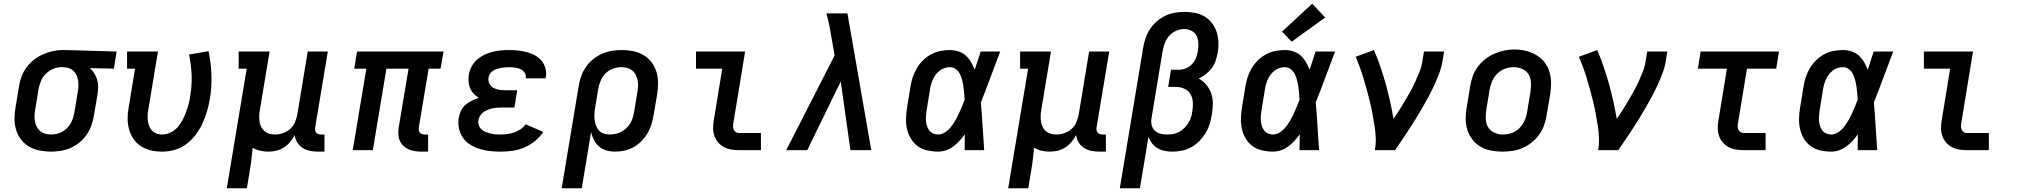

<svg xmlns="http://www.w3.org/2000/svg" viewBox="-20 -807 10840 1032"><path d="M254 8Q223 8 192.5 2Q162 -4 136.5 -19Q111 -34 93 -57.5Q75 -81 66.5 -109.5Q58 -138 58 -169.5Q58 -201 64 -232L82 -342Q86 -369 95.5 -395Q105 -421 122 -444Q139 -467 161.5 -485Q184 -503 210 -514.5Q236 -526 263 -532Q290 -538 316 -538Q320 -538 324.5 -538Q329 -538 333 -538L607 -530L592 -438L463 -441Q477 -429 487 -412.5Q497 -396 502.5 -377.5Q508 -359 507.5 -338.5Q507 -318 504 -298L485 -188Q481 -161 472 -135Q463 -109 447 -85Q431 -61 408.5 -42.5Q386 -24 360.5 -12.5Q335 -1 307.5 3.5Q280 8 254 8ZM255 -84Q270 -84 285.5 -87.5Q301 -91 315 -99Q329 -107 340.5 -118.5Q352 -130 360 -144Q368 -158 372.5 -173Q377 -188 380 -203L398 -313Q401 -328 401.5 -343.5Q402 -359 400 -373Q398 -387 392.5 -400.5Q387 -414 377 -424Q367 -434 353.5 -439.5Q340 -445 325 -445L318 -446Q316 -446 314 -446Q312 -446 310 -446Q287 -446 265 -436.5Q243 -427 226 -410Q209 -393 200 -371Q191 -349 187 -327L169 -217Q166 -201 165.5 -184.5Q165 -168 168 -153Q171 -138 178 -124.5Q185 -111 197 -101.5Q209 -92 224 -88Q239 -84 255 -84Z M850 8Q819 8 790 1Q761 -6 737 -21.5Q713 -37 697 -61Q681 -85 673.5 -113Q666 -141 666 -171.5Q666 -202 672 -232L706 -438H663V-530H829L777 -217Q774 -202 773.5 -186.5Q773 -171 775 -156.5Q777 -142 782.5 -128Q788 -114 798 -104Q808 -94 822 -89Q836 -84 851 -84Q873 -84 895 -94Q917 -104 933 -121.5Q949 -139 960 -159.5Q971 -180 979 -201.5Q987 -223 993 -244.5Q999 -266 1002 -289Q1012 -346 1010 -402Q1008 -458 996 -514L1101 -532Q1114 -469 1116.5 -404.5Q1119 -340 1108 -275Q1102 -241 1092.5 -208Q1083 -175 1068 -143Q1053 -111 1031 -82Q1009 -53 980 -31.5Q951 -10 917 -1Q883 8 850 8Z M1199 205 1306 -438H1263V-530H1429L1377 -217Q1374 -201 1373.5 -185.5Q1373 -170 1375 -155Q1377 -140 1383.5 -126Q1390 -112 1401 -102.5Q1412 -93 1426.5 -88.5Q1441 -84 1457 -84Q1479 -84 1500 -91Q1521 -98 1538.5 -113Q1556 -128 1565 -149Q1574 -170 1578 -191L1634 -530H1742L1674 -122Q1673 -114 1674 -107Q1675 -100 1679.5 -94.5Q1684 -89 1691 -86.5Q1698 -84 1706 -84H1724V8H1691Q1668 8 1646.5 4Q1625 0 1607 -11.5Q1589 -23 1578 -41Q1567 -59 1564 -81Q1554 -61 1539 -43.5Q1524 -26 1505 -14Q1486 -2 1465 3Q1444 8 1423 8Q1400 8 1378 3Q1356 -2 1338 -13Q1335 16 1332 45Q1329 74 1324 102L1307 205Z M2247 8Q2229 8 2211 5.5Q2193 3 2177 -4Q2161 -11 2148.5 -23Q2136 -35 2129 -51Q2122 -67 2121 -85.5Q2120 -104 2123 -122L2176 -438H2057L1984 0H1876L1949 -438H1884L1899 -530H2364L2348 -438H2284L2231 -122Q2230 -114 2231 -107Q2232 -100 2236.5 -94.5Q2241 -89 2248 -86.5Q2255 -84 2263 -84H2281V8Z M2671 8Q2642 8 2613.5 5Q2585 2 2558 -6.5Q2531 -15 2507.5 -29.5Q2484 -44 2468.5 -66.5Q2453 -89 2447 -117Q2441 -145 2446 -174Q2449 -193 2457.5 -211.5Q2466 -230 2482 -243.5Q2498 -257 2516.5 -266Q2535 -275 2554 -281Q2539 -290 2526.5 -303Q2514 -316 2507 -332.5Q2500 -349 2498.5 -368Q2497 -387 2500 -406Q2504 -428 2515 -449.5Q2526 -471 2544 -486.5Q2562 -502 2583.5 -512.5Q2605 -523 2627.5 -528.5Q2650 -534 2672 -536Q2694 -538 2716 -538Q2741 -538 2765 -535.5Q2789 -533 2811.5 -527Q2834 -521 2854.5 -510Q2875 -499 2890 -481.5Q2905 -464 2911.5 -441Q2918 -418 2914 -394Q2914 -392 2913.5 -390Q2913 -388 2912 -386H2805Q2805 -387 2805.5 -387.5Q2806 -388 2806 -389Q2808 -399 2804 -408.5Q2800 -418 2793 -425Q2786 -432 2776.5 -436Q2767 -440 2757.5 -442Q2748 -444 2737.5 -445Q2727 -446 2716 -446Q2706 -446 2695 -445Q2684 -444 2673 -442Q2662 -440 2651 -436.5Q2640 -433 2630.5 -427Q2621 -421 2614 -411Q2607 -401 2606 -390Q2603 -373 2610.5 -358Q2618 -343 2632 -335Q2646 -327 2663 -324.5Q2680 -322 2697 -322H2760L2745 -229H2682Q2669 -229 2656 -228.5Q2643 -228 2630.5 -225.5Q2618 -223 2605 -218Q2592 -213 2580.5 -205.5Q2569 -198 2561.5 -186.5Q2554 -175 2552 -162Q2549 -148 2553.5 -134.5Q2558 -121 2567.5 -112Q2577 -103 2589.5 -98Q2602 -93 2615.5 -89.5Q2629 -86 2643 -85Q2657 -84 2671 -84Q2689 -84 2707.5 -86.5Q2726 -89 2743.5 -95Q2761 -101 2777.5 -112Q2794 -123 2805 -139L2900 -98Q2882 -70 2855 -48.5Q2828 -27 2797.5 -14Q2767 -1 2735 3.5Q2703 8 2671 8Z M2999 205 3090 -342Q3094 -369 3103 -395Q3112 -421 3128 -445Q3144 -469 3166.5 -487.5Q3189 -506 3215 -517.5Q3241 -529 3268 -533.5Q3295 -538 3322 -538Q3353 -538 3383 -532Q3413 -526 3438.5 -511Q3464 -496 3482 -472.5Q3500 -449 3508.5 -420.5Q3517 -392 3517 -360.5Q3517 -329 3512 -298L3493 -188Q3489 -163 3481.5 -138.5Q3474 -114 3460.5 -91Q3447 -68 3428 -48.5Q3409 -29 3385.5 -16Q3362 -3 3336.5 2.5Q3311 8 3286 8Q3262 8 3239.5 1.5Q3217 -5 3200 -19.5Q3183 -34 3172.5 -54.5Q3162 -75 3157 -97L3107 205ZM3258 -84Q3274 -84 3289.5 -87.5Q3305 -91 3319.5 -98.5Q3334 -106 3346 -117.5Q3358 -129 3367 -143Q3376 -157 3380.5 -172.5Q3385 -188 3388 -203L3406 -313Q3409 -329 3409.5 -345.5Q3410 -362 3407 -377Q3404 -392 3397 -405.5Q3390 -419 3378 -428.5Q3366 -438 3351 -442Q3336 -446 3320 -446Q3297 -446 3274 -437.5Q3251 -429 3234 -411.5Q3217 -394 3208 -372Q3199 -350 3195 -327L3179 -229Q3176 -212 3175 -195.5Q3174 -179 3176 -163Q3178 -147 3183.5 -132Q3189 -117 3199.5 -105.5Q3210 -94 3225.5 -89Q3241 -84 3258 -84Z M3952 0Q3930 0 3909 -3.5Q3888 -7 3870 -17Q3852 -27 3839 -42.5Q3826 -58 3819.5 -77.5Q3813 -97 3813 -119Q3813 -141 3817 -162L3862 -438H3721V-530H3985L3922 -147Q3920 -138 3920 -128.5Q3920 -119 3923.5 -110.5Q3927 -102 3935 -97Q3943 -92 3952 -92H4070V0Z M4206 0 4466 -509 4452 -590Q4446 -626 4439 -662.5Q4432 -699 4422 -735H4535L4663 0H4551L4499 -369L4319 0Z M5022 8Q4993 8 4964 1.5Q4935 -5 4912.5 -21.5Q4890 -38 4875.5 -62.5Q4861 -87 4855 -114.5Q4849 -142 4850 -172Q4851 -202 4856 -232L4874 -342Q4878 -367 4886 -392Q4894 -417 4908 -440.5Q4922 -464 4941.5 -483Q4961 -502 4985 -515Q5009 -528 5034.5 -533Q5060 -538 5086 -538Q5110 -538 5132.5 -530.5Q5155 -523 5171.5 -508Q5188 -493 5199.5 -473Q5211 -453 5219 -432Q5227 -456 5235 -480.5Q5243 -505 5251 -530H5356Q5330 -462 5304.5 -393Q5279 -324 5252 -256Q5258 -192 5261.5 -128Q5265 -64 5270 0H5165Q5165 -21 5165.5 -42.5Q5166 -64 5166 -85Q5153 -67 5137.5 -50Q5122 -33 5103.5 -19.5Q5085 -6 5064 1Q5043 8 5022 8ZM5022 -84Q5042 -84 5060 -96Q5078 -108 5091 -124.5Q5104 -141 5114.5 -159Q5125 -177 5133.5 -195.5Q5142 -214 5150 -233Q5158 -252 5165 -271Q5164 -289 5162.5 -306.5Q5161 -324 5158.5 -341.5Q5156 -359 5151.5 -376.5Q5147 -394 5139.5 -409Q5132 -424 5118 -435Q5104 -446 5086 -446Q5072 -446 5057.5 -441.5Q5043 -437 5031.5 -428Q5020 -419 5010.5 -407Q5001 -395 4995 -381.5Q4989 -368 4985 -354.5Q4981 -341 4979 -327L4961 -217Q4959 -202 4957.5 -187.5Q4956 -173 4957 -159Q4958 -145 4962 -131.5Q4966 -118 4974 -107Q4982 -96 4995 -90Q5008 -84 5022 -84Z M5399 205 5506 -438H5463V-530H5629L5577 -217Q5574 -201 5573.5 -185.5Q5573 -170 5575 -155Q5577 -140 5583.5 -126Q5590 -112 5601 -102.5Q5612 -93 5626.5 -88.5Q5641 -84 5657 -84Q5679 -84 5700 -91Q5721 -98 5738.5 -113Q5756 -128 5765 -149Q5774 -170 5778 -191L5834 -530H5942L5874 -122Q5873 -114 5874 -107Q5875 -100 5879.5 -94.5Q5884 -89 5891 -86.5Q5898 -84 5906 -84H5924V8H5891Q5868 8 5846.5 4Q5825 0 5807 -11.5Q5789 -23 5778 -41Q5767 -59 5764 -81Q5754 -61 5739 -43.5Q5724 -26 5705 -14Q5686 -2 5665 3Q5644 8 5623 8Q5600 8 5578 3Q5556 -2 5538 -13Q5535 16 5532 45Q5529 74 5524 102L5507 205Z M5999 205 6124 -547Q6128 -573 6136.5 -599Q6145 -625 6160 -648.5Q6175 -672 6196.5 -691Q6218 -710 6243 -722Q6268 -734 6294.5 -738.5Q6321 -743 6347 -743Q6376 -743 6404 -737.5Q6432 -732 6455 -718Q6478 -704 6494.5 -682.5Q6511 -661 6519.5 -635Q6528 -609 6529 -580Q6530 -551 6525 -523Q6521 -502 6514 -480.5Q6507 -459 6493.5 -441Q6480 -423 6461.5 -408.5Q6443 -394 6423 -385Q6446 -372 6463.5 -351.5Q6481 -331 6490 -305.5Q6499 -280 6499 -251Q6499 -222 6494 -194Q6490 -168 6482.5 -142.5Q6475 -117 6461 -93.5Q6447 -70 6427.5 -50Q6408 -30 6384.5 -16.5Q6361 -3 6334.5 2.5Q6308 8 6282 8Q6261 8 6240.5 4Q6220 0 6202.5 -10Q6185 -20 6172.5 -36Q6160 -52 6153 -71L6107 205ZM6254 -84Q6270 -84 6286.5 -87Q6303 -90 6318.5 -98.5Q6334 -107 6346.5 -119.5Q6359 -132 6368 -147Q6377 -162 6382 -178Q6387 -194 6389 -211Q6393 -234 6391.5 -258Q6390 -282 6378.5 -301.5Q6367 -321 6345.5 -330.5Q6324 -340 6300 -340H6259L6274 -432H6315Q6334 -432 6353.5 -439.5Q6373 -447 6387 -462Q6401 -477 6408.5 -496Q6416 -515 6419 -534Q6422 -555 6421 -576Q6420 -597 6411.5 -614.5Q6403 -632 6384.5 -641.5Q6366 -651 6345 -651Q6323 -651 6301.5 -641.5Q6280 -632 6264.5 -614.5Q6249 -597 6241 -575.5Q6233 -554 6229 -532L6169 -169Q6166 -151 6170.5 -133.5Q6175 -116 6187.5 -104.5Q6200 -93 6217.5 -88.5Q6235 -84 6254 -84Z M6822 8Q6793 8 6764 1.5Q6735 -5 6712.5 -21.5Q6690 -38 6675.5 -62.5Q6661 -87 6655 -114.5Q6649 -142 6650 -172Q6651 -202 6656 -232L6674 -342Q6678 -367 6686 -392Q6694 -417 6708 -440.5Q6722 -464 6741.5 -483Q6761 -502 6785 -515Q6809 -528 6834.5 -533Q6860 -538 6886 -538Q6910 -538 6932.5 -530.5Q6955 -523 6971.5 -508Q6988 -493 6999.5 -473Q7011 -453 7019 -432Q7027 -456 7035 -480.5Q7043 -505 7051 -530H7156Q7130 -462 7104.5 -393Q7079 -324 7052 -256Q7058 -192 7061.5 -128Q7065 -64 7070 0H6965Q6965 -21 6965.5 -42.5Q6966 -64 6966 -85Q6953 -67 6937.5 -50Q6922 -33 6903.5 -19.5Q6885 -6 6864 1Q6843 8 6822 8ZM6822 -84Q6842 -84 6860 -96Q6878 -108 6891 -124.5Q6904 -141 6914.5 -159Q6925 -177 6933.5 -195.5Q6942 -214 6950 -233Q6958 -252 6965 -271Q6964 -289 6962.5 -306.5Q6961 -324 6958.5 -341.5Q6956 -359 6951.5 -376.5Q6947 -394 6939.5 -409Q6932 -424 6918 -435Q6904 -446 6886 -446Q6872 -446 6857.5 -441.5Q6843 -437 6831.5 -428Q6820 -419 6810.5 -407Q6801 -395 6795 -381.5Q6789 -368 6785 -354.5Q6781 -341 6779 -327L6761 -217Q6759 -202 6757.5 -187.5Q6756 -173 6757 -159Q6758 -145 6762 -131.5Q6766 -118 6774 -107Q6782 -96 6795 -90Q6808 -84 6822 -84ZM6923 -583 6871 -637 7033 -787 7103 -713Z M7370 0Q7376 -33 7374.5 -66.5Q7373 -100 7368 -132Q7363 -164 7357 -196Q7351 -228 7343.5 -259Q7336 -290 7327.5 -321Q7319 -352 7310 -382.5Q7301 -413 7290 -443Q7279 -473 7267 -502L7365 -538Q7384 -494 7399.5 -448.5Q7415 -403 7428 -356.5Q7441 -310 7451.5 -263Q7462 -216 7470 -168Q7487 -192 7502.5 -217Q7518 -242 7533 -267Q7548 -292 7562 -317.5Q7576 -343 7588 -369.5Q7600 -396 7610.5 -422.5Q7621 -449 7625 -477L7634 -530H7742L7733 -477Q7728 -445 7716 -413.5Q7704 -382 7690 -351Q7676 -320 7660 -290.5Q7644 -261 7627 -231Q7610 -201 7592 -172Q7574 -143 7555 -114Q7536 -85 7517 -56.5Q7498 -28 7478 0Z M8054 8Q8023 8 7992.5 2Q7962 -4 7937 -19Q7912 -34 7894 -57.5Q7876 -81 7867 -109.5Q7858 -138 7858 -169.5Q7858 -201 7864 -232L7882 -342Q7886 -369 7895.5 -396Q7905 -423 7922 -446.5Q7939 -470 7962.5 -488.5Q7986 -507 8012.5 -518.5Q8039 -530 8066 -535.5Q8093 -541 8121 -541Q8153 -541 8182.5 -533.5Q8212 -526 8237.5 -511Q8263 -496 8281.5 -472.5Q8300 -449 8308.5 -420.5Q8317 -392 8317 -360.5Q8317 -329 8312 -298L8293 -188Q8289 -161 8279.5 -134Q8270 -107 8253 -83.5Q8236 -60 8213 -41.5Q8190 -23 8163.5 -11.5Q8137 0 8109 4Q8081 8 8054 8ZM8056 -84Q8072 -84 8088 -87Q8104 -90 8118.5 -97.5Q8133 -105 8145.5 -117Q8158 -129 8166.5 -143Q8175 -157 8180 -172Q8185 -187 8188 -203L8206 -313Q8210 -338 8209 -362.5Q8208 -387 8196.5 -406.5Q8185 -426 8163 -436Q8141 -446 8117 -446Q8101 -446 8085.5 -442.5Q8070 -439 8055.5 -431.5Q8041 -424 8029 -412.5Q8017 -401 8008.5 -387Q8000 -373 7995 -357.5Q7990 -342 7987 -327L7969 -217Q7965 -193 7966 -168.5Q7967 -144 7978 -124.5Q7989 -105 8010.5 -94.5Q8032 -84 8056 -84Q8056 -84 8056 -84Q8056 -84 8056 -84Z M8570 0Q8576 -33 8574.5 -66.5Q8573 -100 8568 -132Q8563 -164 8557 -196Q8551 -228 8543.5 -259Q8536 -290 8527.5 -321Q8519 -352 8510 -382.5Q8501 -413 8490 -443Q8479 -473 8467 -502L8565 -538Q8584 -494 8599.5 -448.5Q8615 -403 8628 -356.5Q8641 -310 8651.5 -263Q8662 -216 8670 -168Q8687 -192 8702.5 -217Q8718 -242 8733 -267Q8748 -292 8762 -317.5Q8776 -343 8788 -369.5Q8800 -396 8810.5 -422.5Q8821 -449 8825 -477L8834 -530H8942L8933 -477Q8928 -445 8916 -413.5Q8904 -382 8890 -351Q8876 -320 8860 -290.5Q8844 -261 8827 -231Q8810 -201 8792 -172Q8774 -143 8755 -114Q8736 -85 8717 -56.5Q8698 -28 8678 0Z M9352 0Q9330 0 9309 -3.5Q9288 -7 9270 -17Q9252 -27 9239 -42.5Q9226 -58 9219.5 -77.5Q9213 -97 9213 -119Q9213 -141 9217 -162L9262 -438H9106L9121 -530H9542L9527 -438H9370L9322 -147Q9320 -138 9320 -128.5Q9320 -119 9323.5 -110.5Q9327 -102 9335 -97Q9343 -92 9352 -92H9470V0Z M9822 8Q9793 8 9764 1.5Q9735 -5 9712.5 -21.5Q9690 -38 9675.5 -62.5Q9661 -87 9655 -114.5Q9649 -142 9650 -172Q9651 -202 9656 -232L9674 -342Q9678 -367 9686 -392Q9694 -417 9708 -440.5Q9722 -464 9741.5 -483Q9761 -502 9785 -515Q9809 -528 9834.5 -533Q9860 -538 9886 -538Q9910 -538 9932.5 -530.5Q9955 -523 9971.5 -508Q9988 -493 9999.5 -473Q10011 -453 10019 -432Q10027 -456 10035 -480.5Q10043 -505 10051 -530H10156Q10130 -462 10104.5 -393Q10079 -324 10052 -256Q10058 -192 10061.5 -128Q10065 -64 10070 0H9965Q9965 -21 9965.5 -42.5Q9966 -64 9966 -85Q9953 -67 9937.5 -50Q9922 -33 9903.5 -19.5Q9885 -6 9864 1Q9843 8 9822 8ZM9822 -84Q9842 -84 9860 -96Q9878 -108 9891 -124.5Q9904 -141 9914.5 -159Q9925 -177 9933.5 -195.5Q9942 -214 9950 -233Q9958 -252 9965 -271Q9964 -289 9962.5 -306.5Q9961 -324 9958.5 -341.5Q9956 -359 9951.5 -376.5Q9947 -394 9939.5 -409Q9932 -424 9918 -435Q9904 -446 9886 -446Q9872 -446 9857.5 -441.5Q9843 -437 9831.5 -428Q9820 -419 9810.5 -407Q9801 -395 9795 -381.5Q9789 -368 9785 -354.5Q9781 -341 9779 -327L9761 -217Q9759 -202 9757.5 -187.5Q9756 -173 9757 -159Q9758 -145 9762 -131.5Q9766 -118 9774 -107Q9782 -96 9795 -90Q9808 -84 9822 -84Z M10552 0Q10530 0 10509 -3.5Q10488 -7 10470 -17Q10452 -27 10439 -42.5Q10426 -58 10419.5 -77.5Q10413 -97 10413 -119Q10413 -141 10417 -162L10462 -438H10321V-530H10585L10522 -147Q10520 -138 10520 -128.5Q10520 -119 10523.5 -110.5Q10527 -102 10535 -97Q10543 -92 10552 -92H10670V0Z"/></svg>

Font: Iosevka Slab Semibold Extended
Style: Italic
Weight: 600
Width: 7
Italic angle: -9°
Monospace: yes
Designer: Belleve Invis
Foundry: Belleve Invis
Version: Version 11.1.0; ttfautohint (v1.8.3)